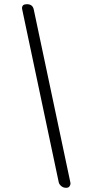

<svg xmlns="http://www.w3.org/2000/svg" viewBox="-20 -730 440 915"><path d="M108 -710Q136 -710 141 -684L315 138Q316 141 316 144Q316 152 311 158.5Q306 165 295 165Q281 165 271.5 156.5Q262 148 260 139L86 -684Q85 -687 85 -691Q85 -710 108 -710Z"/></svg>

Font: Agu Display Uzo
Style: Regular
Weight: 400
Version: Version 1.103